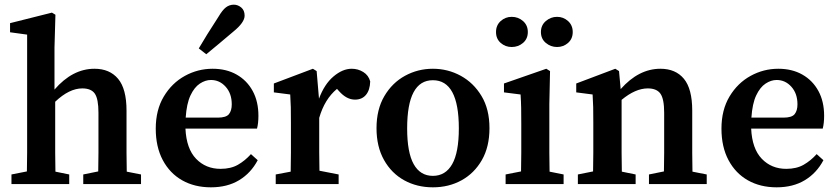

<svg xmlns="http://www.w3.org/2000/svg" viewBox="-20 -787 3583 821"><path d="M29 0V-41L95 -54Q96 -91 96 -134.5Q96 -178 96 -210V-639L23 -649V-688L202 -733L217 -724L213 -583V-404Q290 -493 384 -493Q449 -493 485 -450Q521 -407 521 -314V-210Q521 -176 521 -133Q521 -90 522 -53L583 -41V0H336V-41L400 -54Q401 -91 401 -133.5Q401 -176 401 -210V-305Q401 -364 385.5 -386.5Q370 -409 332 -409Q276 -409 216 -352V-210Q216 -177 216 -134Q216 -91 217 -53L276 -41V0Z M882 -445Q858 -445 834.5 -429.5Q811 -414 794.5 -379Q778 -344 774 -284H911Q947 -284 959 -299Q971 -314 971 -341Q971 -387 945 -416Q919 -445 882 -445ZM882 14Q812 14 759 -16Q706 -46 676 -102.5Q646 -159 646 -237Q646 -317 680.5 -374.5Q715 -432 770.5 -462.5Q826 -493 889 -493Q948 -493 992 -468Q1036 -443 1060.5 -398Q1085 -353 1085 -292Q1085 -260 1079 -237H773Q777 -151 818.5 -108Q860 -65 923 -65Q967 -65 997.5 -82.5Q1028 -100 1053 -128L1082 -102Q1053 -47 1002.5 -16.5Q952 14 882 14ZM830 -580Q847 -609 866.5 -640.5Q886 -672 914 -715Q931 -744 946 -755.5Q961 -767 980 -767Q997 -767 1011.5 -755Q1026 -743 1026 -720Q1026 -691 978 -652Q941 -621 914.5 -598.5Q888 -576 862 -555Z M1159 0V-41L1223 -53Q1224 -91 1224 -134.5Q1224 -178 1224 -210V-263Q1224 -304 1223.5 -328.5Q1223 -353 1221 -383L1151 -392V-430L1318 -493L1334 -483L1344 -365Q1367 -427 1406 -460Q1445 -493 1484 -493Q1511 -493 1533.5 -479Q1556 -465 1563 -439Q1562 -402 1545 -381.5Q1528 -361 1498 -361Q1462 -361 1430 -397L1421 -407Q1368 -363 1345 -283V-210Q1345 -179 1345 -136.5Q1345 -94 1346 -57L1428 -41V0Z M1831 14Q1763 14 1708.5 -16Q1654 -46 1622 -103Q1590 -160 1590 -239Q1590 -319 1623.5 -376Q1657 -433 1712 -463Q1767 -493 1831 -493Q1895 -493 1950 -463Q2005 -433 2039 -376.5Q2073 -320 2073 -239Q2073 -159 2040.5 -102.5Q2008 -46 1953.5 -16Q1899 14 1831 14ZM1831 -35Q1885 -35 1913.5 -85Q1942 -135 1942 -238Q1942 -444 1831 -444Q1721 -444 1721 -238Q1721 -135 1749 -85Q1777 -35 1831 -35Z M2168 -586Q2141 -586 2121 -603.5Q2101 -621 2101 -650Q2101 -679 2121 -697Q2141 -715 2168 -715Q2196 -715 2216.5 -697Q2237 -679 2237 -650Q2237 -621 2216.5 -603.5Q2196 -586 2168 -586ZM2362 -586Q2335 -586 2314 -603.5Q2293 -621 2293 -650Q2293 -679 2314 -697Q2335 -715 2362 -715Q2389 -715 2409 -697Q2429 -679 2429 -650Q2429 -621 2409 -603.5Q2389 -586 2362 -586ZM2142 0V-41L2208 -54Q2209 -91 2209 -134.5Q2209 -178 2209 -210V-257Q2209 -298 2208.5 -325.5Q2208 -353 2206 -383L2135 -392V-430L2316 -493L2332 -483L2329 -342V-210Q2329 -177 2329 -134Q2329 -91 2330 -53L2390 -41V0Z M2451 0V-41L2516 -54Q2517 -91 2517 -134.5Q2517 -178 2517 -210V-263Q2517 -304 2516.5 -328.5Q2516 -353 2514 -383L2444 -392V-430L2611 -493L2627 -483L2634 -406Q2711 -493 2804 -493Q2869 -493 2904.5 -450Q2940 -407 2940 -314V-210Q2940 -176 2940 -133Q2940 -90 2941 -53L3002 -41V0H2755V-41L2819 -54Q2820 -91 2820 -133.5Q2820 -176 2820 -210V-305Q2820 -364 2804 -386.5Q2788 -409 2750 -409Q2697 -409 2638 -360V-210Q2638 -177 2638 -134Q2638 -91 2639 -53L2698 -41V0Z M3301 -445Q3277 -445 3253.5 -429.5Q3230 -414 3213.5 -379Q3197 -344 3193 -284H3330Q3366 -284 3378 -299Q3390 -314 3390 -341Q3390 -387 3364 -416Q3338 -445 3301 -445ZM3301 14Q3231 14 3178 -16Q3125 -46 3095 -102.5Q3065 -159 3065 -237Q3065 -317 3099.5 -374.5Q3134 -432 3189.5 -462.5Q3245 -493 3308 -493Q3367 -493 3411 -468Q3455 -443 3479.5 -398Q3504 -353 3504 -292Q3504 -260 3498 -237H3192Q3196 -151 3237.5 -108Q3279 -65 3342 -65Q3386 -65 3416.5 -82.5Q3447 -100 3472 -128L3501 -102Q3472 -47 3421.5 -16.5Q3371 14 3301 14Z"/></svg>

Font: Source Serif Pro Semibold
Style: Regular
Weight: 600
Designer: Frank Grießhammer
Foundry: Adobe Systems Incorporated
Version: Version 3.000;hotconv 1.0.109;makeotfexe 2.5.65596